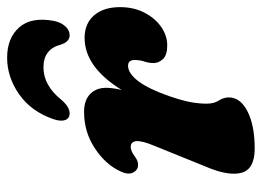

<svg xmlns="http://www.w3.org/2000/svg" viewBox="-118 -606 735 539"><g transform="rotate(-90 249.5 -336.5)"><path d="M55.5 -316.5Q41.5 -316.5 34.5 -330.5Q27.5 -344.5 38 -366Q57 -407.5 102.8 -437.8Q148.5 -468 205 -468Q237.5 -468 255 -451Q272.5 -434 272.5 -406Q272.5 -388.5 266.5 -362.5Q331 -466.5 412.5 -466.5Q453 -466.5 476 -439.8Q499 -413 499 -367Q499 -328 483.2 -298Q467.5 -268 443 -251.2Q418.5 -234.5 392 -234.5Q364 -234.5 353 -246.8Q342 -259 342 -272.5Q342 -286 346.2 -298.5Q350.5 -311 350.5 -326Q350.5 -344.5 334.5 -344.5Q313 -344.5 291 -315.5Q269 -286.5 249 -228.5Q236.5 -192 232.2 -168.5Q228 -145 228 -124Q228 -103 236.8 -89.8Q245.5 -76.5 245.5 -61.5Q245.5 -29 206 -9Q166.5 11 102 11Q44 11 34 -26Q24 -63 51.5 -127L110 -271.5Q137.5 -337 106 -337Q95 -337 79 -325Q66 -315.5 55.5 -316.5ZM330 -582Q279.5 -582 239.5 -532.5Q219 -508.5 201 -508.5Q186.5 -508.5 182 -521Q177.5 -533.5 184.5 -554Q206 -616.5 254.2 -650.2Q302.5 -684 357 -684Q412 -684 442 -650.2Q472 -616.5 460.5 -553.5Q456.5 -533.5 445.5 -521Q434.5 -508.5 420 -508.5Q402 -508.5 394 -532.5Q381.5 -582 330 -582Z"/></g></svg>

Font: Fraunces 72pt S100
Style: Bold Italic
Weight: 700
Italic angle: -16°
Version: Version 1.000; ttfautohint (v1.8.3)